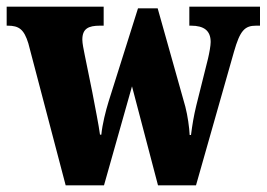

<svg xmlns="http://www.w3.org/2000/svg" viewBox="-25 -556 800 576"><path d="M60 -426 172 0H287L371 -297L449 0H563L677 -401C695 -464 709 -479 743 -479H755V-536H543V-479H548C587 -479 607 -464 607 -430C607 -419 603 -397 599 -380L564 -240C556 -207 552 -182 548 -151H544C543 -173 538 -209 531 -236L448 -531H389L301 -252C292 -223 282 -183 279 -152H275C271 -182 261 -231 252 -279L229 -392C226 -407 222 -426 222 -437C222 -470 240 -479 275 -479H286V-536H-5V-479H-2C32 -479 47 -468 60 -426Z"/></svg>

Font: Noto Serif Khmer Condensed Black
Style: Regular
Weight: 900
Width: 3
Designer: Danh Hong and the Monotype Design Team
Foundry: Monotype Imaging Inc.
Version: Version 2.004